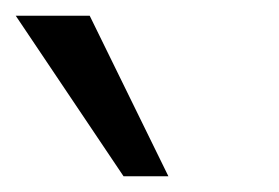

<svg xmlns="http://www.w3.org/2000/svg" viewBox="-34 -781 354 244"><path d="M123 -557 -14 -761H80L180 -557Z"/></svg>

Font: Muli-Regular
Style: Regular
Weight: 400
Version: Version 2.000